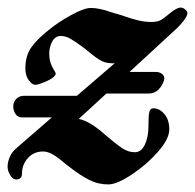

<svg xmlns="http://www.w3.org/2000/svg" viewBox="-21 -454 515 507"><path d="M474 -419Q474 -412 463 -398Q452 -384 437 -371L321 -264H391Q400 -264 406.5 -259Q413 -254 413 -247L412 -242Q408 -228 397.5 -217.5Q387 -207 372 -207H260L187 -140Q217 -134 258 -97Q286 -73 302 -62.5Q318 -52 335 -52Q352 -52 361.5 -72Q371 -92 371 -121Q371 -146 373 -157Q375 -168 384 -168Q400 -168 413 -153Q426 -138 426 -112Q426 -87 395.5 -52.5Q365 -18 326 7.5Q287 33 265 33Q238 33 214.5 21Q191 9 164 -12Q158 -16 142.5 -29Q127 -42 115 -48Q103 -54 93 -54Q68 -54 52.5 -36.5Q37 -19 37 5Q37 20 21 20Q13 20 6 8.5Q-1 -3 -1 -14Q-1 -26 5 -40Q11 -54 25 -65L116 -144H36Q26 -144 20 -153Q14 -162 14 -173Q14 -185 22 -193Q30 -201 42 -201H182L282 -287H274Q256 -287 241 -296.5Q226 -306 200 -328Q177 -345 164.5 -352Q152 -359 139 -359Q125 -359 117 -344.5Q109 -330 109 -312Q109 -289 121 -270Q126 -263 126 -259Q126 -256 121 -251Q113 -244 96 -237Q79 -230 72 -230Q64 -230 55 -242Q46 -254 46 -273Q46 -306 61 -328Q76 -350 108 -375Q132 -395 166.5 -414Q201 -433 219 -433Q241 -433 272 -422Q271 -422 299 -414Q324 -405 342.5 -400.5Q361 -396 378 -396Q393 -396 401.5 -400Q410 -404 424 -416Q445 -434 456 -434Q462 -434 468 -429Q474 -424 474 -419Z"/></svg>

Font: EB Garamond
Style: Bold Italic
Weight: 700
Italic angle: -17.2°
Designer: Georg Duffner and Octavio Pardo
Foundry: Georg Duffner
Version: Version 1.000